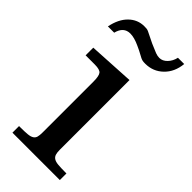

<svg xmlns="http://www.w3.org/2000/svg" viewBox="-219 -717 761 761"><g transform="rotate(45 161.0 -337.0)"><path d="M0 -565.4Q9.8 -614.3 37.1 -641.1Q64.5 -668 101.6 -668Q110.4 -668 114.7 -667.5Q119.1 -667 125 -664.6Q130.9 -662.1 141.1 -656.7Q151.4 -651.4 171.9 -641.6Q198.2 -629.9 210 -625.5Q221.7 -621.1 232.4 -621.1Q250 -621.1 264.6 -636.2Q279.3 -651.4 284.2 -673.8H319.3Q314.5 -625 283.7 -595.2Q252.9 -565.4 209 -565.4Q199.2 -565.4 194.3 -566.4Q189.5 -567.4 183.1 -570.3Q176.8 -573.2 166.5 -579.1Q156.2 -585 136.7 -593.8Q105.5 -608.4 83 -608.4Q45.9 -608.4 35.2 -565.4ZM210.9 -475.6V-85Q210.9 -69.3 213.9 -60.1Q216.8 -50.8 225.1 -45.4Q233.4 -40 248.5 -38.6Q263.7 -37.1 289.1 -37.1H295.9V0H30.3V-37.1H38.1Q62.5 -37.1 77.6 -38.6Q92.8 -40 101.1 -45.4Q109.4 -50.8 111.8 -60.1Q114.3 -69.3 114.3 -85V-370.1Q114.3 -401.4 106.4 -411.6Q98.6 -421.9 70.3 -421.9H18.6V-464.8Z"/></g></svg>

Font: Jomolhari
Style: Regular
Weight: 400
Designer: Christopher J. Fynn
Foundry: Christopher  J.  Fynn (Karma Drubgy¸ Tenzin).
Version: Version 1.000